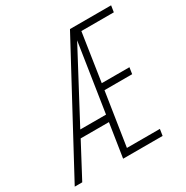

<svg xmlns="http://www.w3.org/2000/svg" viewBox="-183 -847 951 983"><g transform="rotate(-30 292.5 -355.5)"><path d="M499.5 0 505.4 -38.1H310.5L358.9 -351.6H522.5L528.3 -389.6H364.7L407.7 -672.9H599.6L605.5 -710.9H362.3L-20 0H24.4L129.9 -198.7H296.9L266.1 0ZM150.9 -239.3 365.2 -642.6 303.2 -239.3Z"/></g></svg>

Font: Roboto Mono ExtraLight
Style: Italic
Weight: 250
Italic angle: -10°
Monospace: yes
Designer: Google
Version: Version 3.000